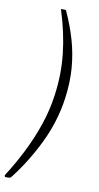

<svg xmlns="http://www.w3.org/2000/svg" viewBox="-139 -785 510 994"><g transform="rotate(10 116.5 -288.5)"><path d="M-33 165Q-37 165 -38.5 161.5Q-40 158 -39 155Q3 90 40.5 16Q78 -58 105 -136.5Q132 -215 143 -296Q159 -408 147 -516Q135 -624 99 -737Q94 -742 102 -742H118Q126 -742 127 -734Q159 -664 179 -594.5Q199 -525 205 -450.5Q211 -376 199 -289Q182 -166 125.5 -50Q69 66 -6 161Q-11 165 -20 165H-33Z"/></g></svg>

Font: Libre Franklin Thin ExtraLight
Style: Italic
Weight: 250
Italic angle: -8°
Version: Version 3.000